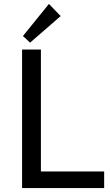

<svg xmlns="http://www.w3.org/2000/svg" viewBox="-20 -961 563 981"><path d="M97.2 -776.9 230 -940.9 290 -878.9 133.8 -743.2ZM512.2 0H92.8V-708H189V-85H512.2Z"/></svg>

Font: Sarala
Style: Regular
Weight: 400
Designer: Andres Torresi
Foundry: Huerta Tipografica
Version: Version 1.004;PS 001.003;hotconv 1.0.70;makeotf.lib2.5.58329